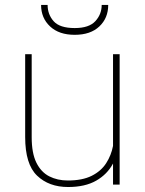

<svg xmlns="http://www.w3.org/2000/svg" viewBox="-20 -748 587 778"><path d="M438 0V-85.4Q414.6 -41.5 369.6 -15.9Q324.7 9.8 255.9 9.8Q178.2 9.8 130.1 -36.4Q82 -82.5 82 -192.9V-528.3H108.4V-191.9Q108.4 -127.4 127.4 -88.9Q146.5 -50.3 179.7 -33.4Q212.9 -16.6 254.9 -16.6Q313.5 -16.6 351.6 -35.6Q389.6 -54.7 410.2 -86.7Q430.7 -118.7 438 -156.7V-528.3H464.8V0ZM392.1 -728H418.5Q418.5 -674.8 382.6 -640.9Q346.7 -606.9 282.7 -606.9Q219.2 -606.9 182.9 -640.9Q146.5 -674.8 146.5 -728H172.9Q172.9 -689.5 197.5 -661.9Q222.2 -634.3 282.7 -634.3Q340.8 -634.3 366.5 -662.4Q392.1 -690.4 392.1 -728Z"/></svg>

Font: Vazirmatn UI FD Thin
Style: Regular
Weight: 100
Designer: Saber Rastikerdar
Foundry: Saber Rastikerdar
Version: Version 33.003